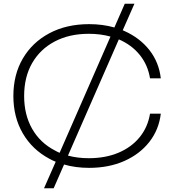

<svg xmlns="http://www.w3.org/2000/svg" viewBox="-20 -892 931 1034"><path d="M652 -872H704L641 -729Q645 -727 650 -725Q733 -688 784.5 -622.5Q836 -557 846 -470H788Q776 -543 732 -597Q689 -650 620 -680L346 -54Q398 -40 458 -40Q548 -40 618 -69.5Q688 -99 732 -153Q776 -207 788 -280H846Q836 -194 784.5 -128Q733 -62 649.5 -25Q566 12 460 12Q387 12 325 -6L269 122H217L280 -21Q262 -28 246 -37Q154 -86 103 -173.5Q52 -261 52 -375Q52 -490 103 -577Q154 -664 246 -713Q338 -762 460 -762Q533 -762 596 -744ZM575 -695Q521 -710 458 -710Q353 -710 274.5 -668.5Q196 -627 153 -552Q110 -477 110 -375Q110 -274 153 -198.5Q196 -123 275 -82Q287 -75 301 -69Z"/></svg>

Font: Bounded
Style: Regular
Weight: 200
Designer: Vlad Churkin
Version: Version 1.0